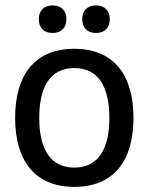

<svg xmlns="http://www.w3.org/2000/svg" viewBox="-20 -698 565 730"><path d="M180 -572.5C213.3 -572.5 232.5 -593.3 232.5 -625C232.5 -656.7 213.3 -677.5 180 -677.5C146.7 -677.5 127.5 -656.7 127.5 -625C127.5 -593.3 146.7 -572.5 180 -572.5ZM345 -572.5C378.3 -572.5 397.5 -593.3 397.5 -625C397.5 -656.7 378.3 -677.5 345 -677.5C311.7 -677.5 292.5 -656.7 292.5 -625C292.5 -593.3 311.7 -572.5 345 -572.5ZM262.5 12.5C415 12.5 487.5 -90 487.5 -250C487.5 -410 415 -512.5 262.5 -512.5C110 -512.5 37.5 -410 37.5 -250C37.5 -90 110 12.5 262.5 12.5ZM262.5 -60.8C170 -60.8 129.2 -133.3 129.2 -250C129.2 -366.7 170 -439.2 262.5 -439.2C355 -439.2 395.8 -366.7 395.8 -250C395.8 -133.3 355 -60.8 262.5 -60.8Z"/></svg>

Font: Familjen Grotesk
Style: Regular
Weight: 400
Designer: Anders Wikstroem, Jonas Baeckman, Matilda Gysing, Kristian Moeller
Foundry: Familjen STHLM AB
Version: Version 2.000